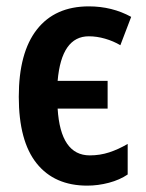

<svg xmlns="http://www.w3.org/2000/svg" viewBox="-20 -573 458 603"><path d="M254 10Q151 10 95 -60Q39 -130 39 -269Q39 -408 96 -480.5Q153 -553 259 -553Q332 -553 392 -520L358 -431Q336 -444 310 -451.5Q284 -459 259 -459Q173 -459 161 -319H318V-232H161Q170 -85 262 -85Q294 -85 323 -94.5Q352 -104 381 -121V-25Q356 -8 322 1Q288 10 254 10Z"/></svg>

Font: Noto Sans Disp Cond SemBd
Style: Regular
Weight: 600
Width: 3
Designer: Monotype Design Team
Foundry: Monotype Imaging Inc.
Version: Version 2.000;GOOG;noto-source:20170915:90ef993387c0; ttfaut